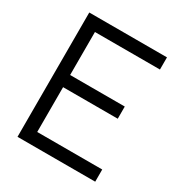

<svg xmlns="http://www.w3.org/2000/svg" viewBox="-169 -842 908 963"><g transform="rotate(30 285.0 -360.0)"><path d="M520 -70.5H143.5V-330H460V-400.5H143.5V-649.5H520V-720H70V0H520Z"/></g></svg>

Font: Eudonet
Style: Regular
Weight: 400
Designer: Mikhail Sharanda
Foundry: Mikhail Sharanda
Version: Version 4.503;Glyphs 3.1.2 (3151)